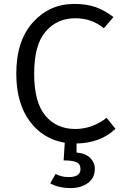

<svg xmlns="http://www.w3.org/2000/svg" viewBox="-20 -720 640 978"><path d="M370 57Q416 61 439.5 84.5Q463 108 463 140Q463 187 427.5 212.5Q392 238 341 238Q278 238 236 214L263 166Q293 182 330 182Q390 182 390 141Q390 115 369 106Q348 97 304 97L310 7Q199 -11 131 -103Q63 -195 63 -345Q63 -512 147.5 -606Q232 -700 358 -700Q422 -700 468 -683.5Q514 -667 558 -633L509 -576Q448 -627 364 -627Q271 -627 212.5 -559.5Q154 -492 154 -345Q154 -199 211 -131Q268 -63 363 -63Q450 -63 523 -120L568 -64Q494 8 370 11Z"/></svg>

Font: Fira Mono
Style: Regular
Weight: 400
Designer: Carrois Corporate & Edenspiekermann AG
Foundry: Carrois Corporate GbR & Edenspiekermann AG
Version: Version 3.206;PS 003.206;hotconv 1.0.70;makeotf.lib2.5.58329